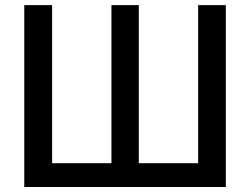

<svg xmlns="http://www.w3.org/2000/svg" viewBox="-20 -748 1000 768"><path d="M77.1 -727.5H188.5V-95.2H425.8V-727.5H535.2V-95.2H772.5V-727.5H883.3V0H77.1Z"/></svg>

Font: Inter 18pt Medium
Style: Regular
Weight: 500
Designer: Rasmus Andersson
Foundry: rsms
Version: Version 4.001;git-66647c0bb